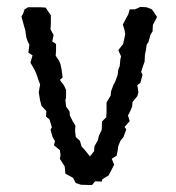

<svg xmlns="http://www.w3.org/2000/svg" viewBox="-20 -527 510 555"><path d="M246 8 214 7 199 2 191 -13 169 -25 167 -46 153 -68 155 -79 153 -93 136 -107 139 -119 132 -131 126 -152 130 -159 123 -182 113 -190 114 -206 100 -221 96 -236 92 -260 96 -283 91 -296 86 -311 81 -323 68 -346 74 -367 62 -375 65 -398 61 -405 56 -419 53 -440 50 -450 42 -479 47 -488 51 -500 61 -506H96L112 -505L120 -493L127 -483V-459L126 -442L135 -426L131 -407L142 -400V-381L141 -366L151 -351L155 -341L158 -326L161 -303L153 -296L165 -280L171 -267V-245L169 -238L171 -219L181 -205L182 -193L190 -177L198 -164L197 -149L199 -131L211 -120L216 -103L223 -96L240 -75L252 -90L253 -104L263 -122L266 -135L274 -151L275 -176L287 -188L288 -201V-231L300 -251L301 -263L308 -282L313 -291L320 -310L322 -326L326 -336L328 -356L330 -364L322 -382L336 -400L342 -428L340 -440L335 -456L351 -486L355 -500H370L386 -507L404 -506L419 -500L424 -493L434 -478L422 -455L421 -436L415 -427L409 -405L404 -398L402 -383L399 -369L398 -349L392 -332L388 -319L392 -311L386 -288L377 -281L380 -260L377 -249L363 -232L362 -219L357 -207L350 -193L355 -177L340 -160L345 -153L337 -131L328 -120L322 -105L320 -91L317 -77L303 -68L310 -51L294 -20L276 -9L274 -2L255 -3Z"/></svg>

Font: Winky Rough Light
Style: Regular
Weight: 300
Designer: Simon Atzbach
Foundry: typofactur
Version: Version 1.206; ttfautohint (v1.8.4.7-5d5b)